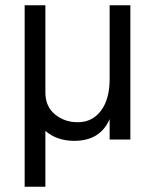

<svg xmlns="http://www.w3.org/2000/svg" viewBox="-20 -529 591 732"><path d="M153 183H74V-509H153V-177Q153 -123 189.5 -93Q226 -63 276 -63Q332 -63 365 -107Q398 -151 398 -227V-509H477V3H398V-75Q362 8 263 8Q197 8 153 -30Z"/></svg>

Font: Hind Siliguri Fixed
Style: Regular
Weight: 400
Designer: Jyotish Sonowal
Foundry: Indian Type Foundry
Version: Version 1.001;October 28, 2021;FontCreator 12.0.0.2565 64-bi